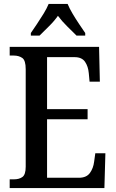

<svg xmlns="http://www.w3.org/2000/svg" viewBox="-20 -951 586 971"><path d="M29 0V-44H50Q77 -44 93.5 -56Q110 -68 110 -108V-601Q110 -646 92.5 -658Q75 -670 50 -670H29V-714H481L485 -538H433L429 -581Q426 -615 410 -638.5Q394 -662 357 -662H218V-399H423V-348H218V-52H379Q417 -52 434.5 -76Q452 -100 456 -133L462 -176H513L508 0ZM136 -784Q149 -803 166.5 -829Q184 -855 200.5 -882Q217 -909 226 -931H322Q331 -909 347 -882Q363 -855 380.5 -829Q398 -803 411 -784V-771H367Q345 -793 319 -818.5Q293 -844 273 -871Q254 -844 228 -818.5Q202 -793 180 -771H136Z"/></svg>

Font: Noto Serif Tamil Condensed Medium
Style: Regular
Weight: 500
Width: 3
Designer: Indian Type Foundry, Tom Grace, and the Monotype Design Team
Foundry: Monotype Imaging Inc.
Version: Version 2.004; ttfautohint (v1.8.4.7-5d5b)